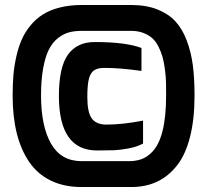

<svg xmlns="http://www.w3.org/2000/svg" viewBox="-20 -752 832 772"><path d="M370.1 -147Q217.3 -147 216.8 -365.2Q216.8 -481.9 253.4 -532.5Q290 -583 360.8 -583Q485.4 -583 548.8 -559.1V-466.8Q461.9 -479 400.9 -479Q372.6 -479 358.2 -469.2Q343.8 -459.5 337.4 -434.8Q331.1 -410.2 331.1 -361.8Q331.1 -300.3 349.1 -275.6Q367.2 -251 408.2 -251Q472.7 -251 555.2 -267.1V-174.8Q531.2 -161.6 497.1 -155.3Q462.9 -148.9 439 -147.9Q415 -147 370.1 -147ZM498 -104Q525.9 -104 548.1 -111.8Q570.3 -119.6 589.4 -138.7Q647.9 -194.8 647.9 -368.2Q647.9 -398.4 647.5 -421.1Q647 -443.8 643.3 -472.2Q639.6 -500.5 634 -521.2Q628.4 -542 617.9 -563.2Q607.4 -584.5 593 -597.7Q578.6 -610.8 556.9 -619.4Q535.2 -627.9 507.8 -627.9H308.1Q279.8 -627.9 257.1 -621.8Q234.4 -615.7 212.6 -598.4Q190.9 -581.1 176.5 -552.7Q162.1 -524.4 153.6 -477.5Q145 -430.7 145 -368.2Q145 -244.6 185.3 -174.3Q225.6 -104 308.1 -104ZM507.8 0H308.1Q237.3 0 183.8 -26.1Q130.4 -52.2 96.9 -101.6Q63.5 -150.9 47.1 -217.5Q30.8 -284.2 30.8 -368.2Q30.8 -412.1 33.9 -449.7Q37.1 -487.3 45.7 -525.1Q54.2 -563 67.6 -593.3Q81.1 -623.5 102.8 -649.9Q124.5 -676.3 152.8 -694.1Q181.2 -711.9 220.9 -721.9Q260.7 -731.9 308.1 -731.9H507.8Q567.4 -731.9 612.1 -714.4Q656.7 -696.8 685.1 -666.3Q713.4 -635.7 731 -588.9Q748.5 -542 755.4 -489.3Q762.2 -436.5 762.2 -368.2Q762.2 -272.9 744.1 -201.7Q726.1 -130.4 691.7 -86.7Q657.2 -43 611.6 -21.5Q565.9 0 507.8 0Z"/></svg>

Font: Squarion Black
Style: Regular
Weight: 900
Designer: Natanael Gama
Version: Version 1.00;September 12, 2019;FontCreator 11.5.0.2425 64-b